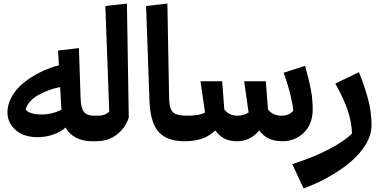

<svg xmlns="http://www.w3.org/2000/svg" viewBox="-20 -796 2164 1082"><path d="M530.8 -144 540 -61 520 0H498Q448.7 0 409.9 -19.5Q371.1 -39.1 349.1 -77.1Q321.3 -51.8 278.6 -37.4Q235.8 -22.9 192.9 -22.9Q112.8 -22.9 67.4 -64Q22 -105 22 -162.1Q22 -208 46.6 -251.7Q71.3 -295.4 112.8 -329.1Q154.3 -362.8 205.6 -388.4Q256.8 -414.1 312 -428.2L307.1 -511.2L424.8 -524.9L434.1 -244.1Q436 -185.1 453.6 -164.6Q471.2 -144 509.8 -144ZM124 -179.2Q146 -150.9 214.8 -150.9Q273.9 -150.9 326.2 -178.2L318.8 -305.2Q249 -291.5 193.8 -259.3Q138.7 -227.1 124 -179.2Z M519.5 0 499.5 -62 530.8 -144Q572.8 -144 595.7 -167L573.7 -762.2L695.3 -775.9L705.6 -132.8Q685.1 -73.2 637.2 -36.6Q589.4 0 519.5 0Z M822.3 -230 803.2 -762.2 923.3 -775.9 933.1 -238.8Q934.6 -181.6 955.8 -162.8Q977.1 -144 1031.2 -144L1040 -63L1020 0Q921.4 0 874 -52.5Q826.7 -105 822.3 -230Z M1699.2 -424.8Q1721.7 -345.2 1731.9 -291.3Q1742.2 -237.3 1742.2 -178.2Q1742.2 -142.6 1731.9 -112.3Q1721.7 -82 1704.8 -61.8Q1688 -41.5 1665.8 -27.1Q1643.6 -12.7 1620.1 -6.3Q1596.7 0 1573.2 0Q1527.8 0 1496.3 -14.4Q1464.8 -28.8 1440.9 -61Q1389.6 0 1316.9 0Q1274.9 0 1245.4 -14.9Q1215.8 -29.8 1192.9 -61Q1133.3 0 1020 0L1000 -63L1031.2 -144Q1107.9 -144 1135.3 -162.1L1109.9 -337.9H1231.9L1244.1 -179.2Q1271 -144 1317.9 -144Q1353.5 -144 1380.9 -162.1L1356 -337.9H1478L1490.2 -179.2Q1517.1 -144 1566.9 -144Q1608.9 -144 1632.8 -171.9Q1630.4 -206.5 1615.5 -266.1Q1600.6 -325.7 1578.1 -386.2Z M1690.9 266.1 1627 128.9Q1748.5 90.3 1836.4 43.7Q1924.3 -2.9 1963.9 -43.9Q1960.9 -110.4 1939.7 -173.8Q1918.5 -237.3 1869.6 -325.2L2002.9 -389.2Q2037.6 -301.8 2055.7 -231.7Q2073.7 -161.6 2073.7 -90.8Q2073.7 -38.1 2043 14.9Q2012.2 67.9 1959 113.5Q1905.8 159.2 1837.6 198Q1769.5 236.8 1690.9 266.1Z"/></svg>

Font: FiraGO SemiBold
Style: Italic
Weight: 600
Italic angle: -8°
Designer: bBox Type GmbH
Foundry: bBox Type GmbH
Version: Version 1.001;PS 001.001;hotconv 1.0.88;makeotf.lib2.5.64775